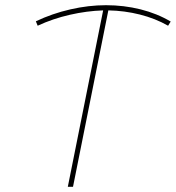

<svg xmlns="http://www.w3.org/2000/svg" viewBox="-20 -719 677 739"><path d="M627 -620Q578 -648 518.5 -663Q459 -678 397 -679L261 0H241L377 -679Q314 -677 248.5 -662Q183 -647 125 -620L118 -637Q181 -667 251 -683Q321 -699 388 -699Q457 -699 521 -683Q585 -667 637 -636Z"/></svg>

Font: TypoPRO Montserrat Alternates
Style: Italic
Weight: 250
Italic angle: -11.3°
Designer: Julieta Ulanovsky
Foundry: Julieta Ulanovsky
Version: Version 6.001